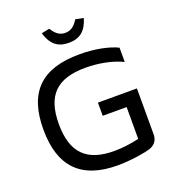

<svg xmlns="http://www.w3.org/2000/svg" viewBox="-157 -998 1008 1124"><g transform="rotate(-20 347.5 -435.5)"><path d="M628 -546V-635C577 -660 493 -679 394 -679C157 -679 45 -569 45 -337C45 -105 157 9 383 9C468 9 558 -7 589 -17C622 -28 642 -52 642 -91V-376H399V-294H548V-96C501 -85 447 -77 393 -77C221 -77 141 -158 141 -336C141 -514 221 -593 400 -593C480 -593 565 -577 628 -546ZM229 -870 279 -880C302 -842 327 -825 360 -825C394 -825 418 -842 441 -880L491 -870C469 -796 429 -763 360 -763C291 -763 251 -796 229 -870Z"/></g></svg>

Font: LT Wave Alt
Style: Regular
Weight: 400
Designer: Daniel Lyons
Version: Version 2.5 (Glyphs App)